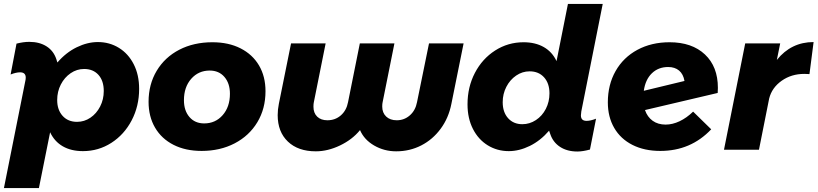

<svg xmlns="http://www.w3.org/2000/svg" viewBox="-40 -762 4160 977"><path d="M88 -346Q91 -358 91 -367Q91 -394 62 -394Q42 -394 14 -383L44 -540Q79 -549 109 -549Q161 -549 197 -526Q233 -503 247 -460L252 -444Q296 -495 350.5 -521.5Q405 -548 458 -548Q517 -548 565 -518.5Q613 -489 640.5 -435Q668 -381 668 -310Q668 -222 630 -149.5Q592 -77 526.5 -35Q461 7 382 7Q322 7 279.5 -17.5Q237 -42 215 -89L158 195H-20ZM352 -142Q389 -142 420 -163Q451 -184 469.5 -220Q488 -256 488 -299Q488 -351 461 -381Q434 -411 388 -411Q351 -411 319.5 -389.5Q288 -368 269.5 -332Q251 -296 251 -253Q251 -203 278.5 -172.5Q306 -142 352 -142Z M1311 -298Q1311 -209 1269.5 -140Q1228 -71 1154 -32.5Q1080 6 986 6Q904 6 843 -25Q782 -56 749 -112.5Q716 -169 716 -244Q716 -333 757.5 -402Q799 -471 872.5 -509Q946 -547 1041 -547Q1123 -547 1184 -516Q1245 -485 1278 -429Q1311 -373 1311 -298ZM896 -252Q896 -199 924 -166.5Q952 -134 999 -134Q1056 -134 1093 -176Q1130 -218 1130 -285Q1130 -338 1102 -370.5Q1074 -403 1027 -403Q970 -403 933 -361Q896 -319 896 -252Z M2257 -234Q2243 -162 2202.5 -107Q2162 -52 2103.5 -22Q2045 8 1976 8Q1915 8 1864 -21.5Q1813 -51 1792 -100Q1753 -52 1690.5 -22Q1628 8 1567 8Q1477 8 1425 -41.5Q1373 -91 1373 -176Q1373 -204 1379 -234L1441 -541H1617L1557 -242Q1555 -234 1555 -219Q1555 -187 1574 -168.5Q1593 -150 1626 -150Q1666 -150 1694.5 -175Q1723 -200 1731 -242L1791 -541H1967L1907 -242Q1905 -234 1905 -220Q1905 -188 1925 -169Q1945 -150 1979 -150Q2017 -150 2045.5 -175Q2074 -200 2082 -242L2143 -541H2319Z M2918 -195Q2916 -179 2916 -175Q2916 -161 2923 -154Q2930 -147 2945 -147Q2965 -147 2993 -158L2962 -1Q2925 9 2898 9Q2846 9 2810 -14.5Q2774 -38 2760 -80L2754 -97Q2710 -46 2656 -19.5Q2602 7 2549 7Q2490 7 2442 -22.5Q2394 -52 2366.5 -106Q2339 -160 2339 -231Q2339 -319 2376.5 -391Q2414 -463 2479.5 -505Q2545 -547 2624 -547Q2684 -547 2727 -522.5Q2770 -498 2792 -451L2850 -742H3027ZM2655 -399Q2618 -399 2586.5 -377.5Q2555 -356 2536.5 -320Q2518 -284 2518 -242Q2518 -191 2545.5 -160.5Q2573 -130 2618 -130Q2655 -130 2687 -151Q2719 -172 2737.5 -208Q2756 -244 2756 -287Q2756 -338 2728.5 -368.5Q2701 -399 2655 -399Z M3613 -315Q3613 -298 3612 -289L3242 -202Q3254 -167 3281 -147.5Q3308 -128 3347 -128Q3382 -128 3418 -145Q3454 -162 3487 -194L3579 -104Q3475 6 3320 6Q3239 6 3178.5 -24.5Q3118 -55 3085.5 -111Q3053 -167 3053 -241Q3053 -331 3092.5 -400.5Q3132 -470 3203.5 -508.5Q3275 -547 3367 -547Q3481 -547 3547 -485Q3613 -423 3613 -315ZM3443 -350Q3437 -385 3415.5 -403Q3394 -421 3360 -421Q3310 -421 3277 -389Q3244 -357 3236 -300Z M4100 -548 4079 -385Q4070 -386 4053 -386Q3987 -386 3937.5 -351Q3888 -316 3874 -261L3822 0H3644L3752 -541H3930L3913 -457Q3986 -548 4100 -548Z"/></svg>

Font: TypoPRO Montserrat Alternates
Style: Bold Italic
Weight: 700
Italic angle: -11.3°
Designer: Julieta Ulanovsky
Foundry: Julieta Ulanovsky
Version: Version 6.001